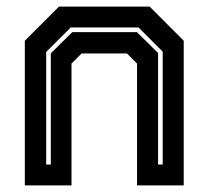

<svg xmlns="http://www.w3.org/2000/svg" viewBox="-20 -560 630 580"><path d="M55 0V-437L158 -540H432L535 -437V0H394V-368L363.5 -398.5H226.5L196 -368V0ZM119.5 -63H133.5V-399L198.5 -463H393.5L457.5 -400V-63H471.5V-404L398.5 -477H193.5L119.5 -403Z"/></svg>

Font: Tourney Thin
Style: Bold
Weight: 700
Version: Version 1.015